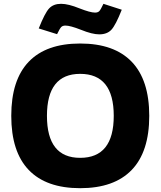

<svg xmlns="http://www.w3.org/2000/svg" viewBox="-20 -972 841 1006"><path d="M400 -145Q576 -145 576 -365Q576 -585 400 -585Q226 -585 226 -365Q226 -145 400 -145ZM130.5 -81.5Q39 -177 39 -365Q39 -553 130.5 -648.5Q222 -744 400 -744Q578 -744 670 -648.5Q762 -553 762 -365Q762 -177 670 -81.5Q578 14 400 14Q222 14 130.5 -81.5ZM183 -823Q215 -904 237.5 -928Q260 -952 300 -952Q338 -952 397 -928Q453 -906 478 -906Q493 -906 500.5 -914Q508 -922 522 -952L618 -921Q586 -840 563.5 -816Q541 -792 500 -792Q463 -792 404 -816Q348 -838 323 -838Q308 -838 300.5 -830Q293 -822 279 -793Z"/></svg>

Font: Nacelle Heavy
Style: Regular
Weight: 800
Designer: Sora Sagano
Foundry: Sora Sagano
Version: Version 1.000;FEAKit 1.0